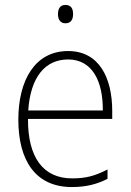

<svg xmlns="http://www.w3.org/2000/svg" viewBox="-20 -745 527 775"><path d="M244 -725C222 -725 214 -709 214 -688C214 -667 223 -651 244 -651C266 -651 275 -666 275 -688C275 -709 268 -725 244 -725ZM255 -539C121 -539 54 -421 54 -262C54 -99 122 10 270 10C327 10 370 -1 414 -23V-61C362 -34 325 -25 271 -25C154 -25 92 -110 93 -265H433V-297C433 -431 380 -539 255 -539ZM255 -505C352 -505 396 -418 395 -299H94C103 -435 163 -505 255 -505Z"/></svg>

Font: Noto Sans Myanmar UI SemiCondensed ExtraLight
Style: Regular
Weight: 200
Width: 4
Designer: Monotype Design Team
Foundry: Monotype Imaging Inc.
Version: Version 2.103